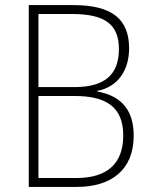

<svg xmlns="http://www.w3.org/2000/svg" viewBox="-20 -734 594 754"><path d="M268 -714H93V0H282C416 0 505 -66 505 -201C505 -296 462 -357 361 -375V-377C443 -392 487 -458 487 -544C487 -659 420 -714 268 -714ZM273 -392H131V-679H263C394 -679 447 -637 447 -541C447 -442 392 -392 273 -392ZM131 -357H273C393 -357 464 -317 464 -202C464 -89 398 -35 281 -35H131Z"/></svg>

Font: Noto Sans Lao SemiCondensed ExtraLight
Style: Regular
Weight: 200
Width: 4
Designer: Monotype Design Team
Foundry: Monotype Imaging Inc.
Version: Version 2.003